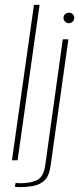

<svg xmlns="http://www.w3.org/2000/svg" viewBox="-20 -656 324 786"><path d="M29 0 119 -636H142L52 0ZM60 110Q56 110 49.5 109.5Q43 109 41 108L44 92Q44 93 50.5 93.5Q57 94 64 94Q106 94 132 81Q158 68 165 22L237 -495H260L187 23Q182 62 164 80.5Q146 99 119 104.5Q92 110 60 110ZM262 -561Q253 -561 246.5 -567.5Q240 -574 240 -583Q240 -592 246.5 -598Q253 -604 262 -604Q271 -604 277.5 -598Q284 -592 284 -583Q284 -574 277.5 -567.5Q271 -561 262 -561Z"/></svg>

Font: Alumni Sans SC Thin
Style: Italic
Weight: 100
Italic angle: -8°
Designer: Robert E. Leuschke
Foundry: Robert E. Leuschke
Version: Version 1.016